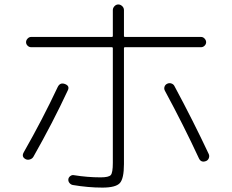

<svg xmlns="http://www.w3.org/2000/svg" viewBox="-20 -813 1040 860"><path d="M430.7 -18.6Q466.8 -18.6 476.1 -28.8Q485.4 -39.1 485.4 -83V-596.7Q485.4 -601.6 480.5 -601.6H119.1Q110.4 -601.6 103.5 -608.4Q96.7 -615.2 96.7 -624Q96.7 -632.8 103.5 -640.1Q110.4 -647.5 119.1 -647.5H480.5Q485.4 -647.5 485.4 -652.3V-767.6Q485.4 -777.3 492.7 -785.2Q500 -793 509.8 -793Q519.5 -793 527.3 -785.6Q535.2 -778.3 535.2 -767.6V-652.3Q535.2 -647.5 540 -647.5H880.9Q889.6 -647.5 896.5 -640.1Q903.3 -632.8 903.3 -624Q903.3 -615.2 896.5 -608.4Q889.6 -601.6 880.9 -601.6H540Q535.2 -601.6 535.2 -596.7V-78.1Q535.2 -12.7 516.6 7.3Q498 27.3 438.5 27.3Q375 27.3 305.7 15.6Q296.9 13.7 291 6.3Q285.2 -1 286.1 -9.8Q287.1 -18.6 294.9 -24.4Q302.7 -30.3 311.5 -28.3Q372.1 -18.6 430.7 -18.6ZM95.7 -99.6Q74.2 -110.4 86.9 -131.8Q170.9 -279.3 238.3 -422.9Q249 -445.3 271.5 -436.5Q293.9 -427.7 283.2 -407.2Q216.8 -264.6 129.9 -111.3Q125 -102.5 114.7 -99.1Q104.5 -95.7 95.7 -99.6ZM761.7 -426.8Q846.7 -268.6 915 -123Q918.9 -114.3 915.5 -105Q912.1 -95.7 903.3 -91.8Q880.9 -83 871.1 -103.5Q802.7 -251 718.8 -406.2Q713.9 -415 716.8 -424.3Q719.7 -433.6 729 -438Q738.3 -442.4 748 -439Q757.8 -435.5 761.7 -426.8Z"/></svg>

Font: Rounded-L Mgen+ 1mn light
Style: Regular
Weight: 200
Designer: [Source Han Sans]
Ryoko NISHIZUKA  (kana & ideographs); Paul D. Hunt (Latin, Greek & Cyrillic); Wenlong ZHANG  (bopomofo
Version: Version 1.059.20150602